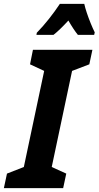

<svg xmlns="http://www.w3.org/2000/svg" viewBox="-60 -971 509 991"><path d="M-40 0 -24 -75 63 -109 168 -605 95 -639 110 -714H417L401 -639L312 -605L207 -109L282 -75L266 0ZM130 -802Q163 -836 193 -874Q223 -912 249 -951H375Q379 -932 388 -905Q397 -878 408 -851Q419 -824 429 -804L426 -791H342Q320 -818 293 -865Q247 -815 216 -791H128Z"/></svg>

Font: Noto Sans ExtraCondensed ExtraBold
Style: Italic
Weight: 800
Width: 2
Italic angle: -12°
Designer: Monotype Design Team
Foundry: Monotype Imaging Inc.
Version: Version 2.013; ttfautohint (v1.8.4.7-5d5b)